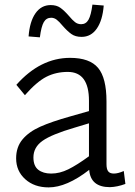

<svg xmlns="http://www.w3.org/2000/svg" viewBox="-20 -798 585 833"><path d="M50 0ZM524 0Q489 13 457 14Q373 14 367 -61Q269 15 191 15Q129 15 89.5 -20.5Q50 -56 50 -111Q50 -160 77.5 -193Q105 -226 154 -248Q203 -270 285 -293L366 -316V-361Q366 -486 274 -486Q223 -486 181.5 -465Q140 -444 88 -385L51 -430Q155 -547 284 -547Q369 -547 405.5 -503.5Q442 -460 442 -358V-86Q442 -64 449.5 -54.5Q457 -45 474 -45Q492 -45 517 -56ZM202 -45Q239 -45 276.5 -63.5Q314 -82 366 -120V-263L303 -244Q204 -215 164.5 -187Q125 -159 125 -115Q125 -78 146 -61.5Q167 -45 202 -45ZM104 -640Q109 -705 134 -740.5Q159 -776 200 -776Q225 -776 241.5 -764.5Q258 -753 279 -729Q294 -711 305.5 -702Q317 -693 332 -693Q353 -693 364 -712.5Q375 -732 381 -778L430 -774Q425 -710 400 -674Q375 -638 334 -638Q307 -638 289.5 -650.5Q272 -663 251 -687Q237 -704 226 -712.5Q215 -721 202 -721Q181 -721 170 -702Q159 -683 153 -636Z"/></svg>

Font: Martel Sans Light
Style: Regular
Weight: 300
Designer: Dan Reynolds and Mathieu Réguer
Foundry: Dan Reynolds and Mathieu Réguer
Version: Version 1.002; ttfautohint (v1.1) -l 5 -r 5 -G 72 -x 0 -D la